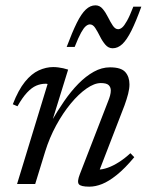

<svg xmlns="http://www.w3.org/2000/svg" viewBox="-20 -690 550 720"><path d="M45.5 -291.5 28 -299Q49 -353 73.5 -383.2Q98 -413.5 125.2 -426Q152.5 -438.5 179.5 -438.5Q189.5 -438.5 198.8 -437.2Q208 -436 217.2 -434Q226.5 -432 235.5 -429L175 -233.5H172Q195 -273.5 220.5 -310.5Q246 -347.5 274 -376Q302 -404.5 331.8 -421Q361.5 -437.5 392.5 -437.5Q434 -437.5 449.8 -419.8Q465.5 -402 465.5 -373.5Q465.5 -357.5 460.5 -338Q455.5 -318.5 447 -295L347 -36L347.5 -54Q364 -54 384 -61Q404 -68 426 -82Q448 -96 469 -115.5L483.5 -100.5Q448.5 -58.5 418.2 -34.2Q388 -10 363 0Q338 10 315 10Q282.5 10 275.5 0.5Q268.5 -9 279.5 -37L385.5 -310.5Q390 -321.5 392.8 -331.8Q395.5 -342 395.5 -350.5Q395.5 -363 387.5 -370.8Q379.5 -378.5 358 -378.5Q334 -378.5 304.5 -358Q275 -337.5 245.2 -301.5Q215.5 -265.5 190.5 -219.5Q165.5 -173.5 149.5 -122L112 0H44L158.5 -375Q156.5 -375.5 154.8 -375.8Q153 -376 151 -376Q133 -376 116 -368.8Q99 -361.5 81.8 -343.2Q64.5 -325 45.5 -291.5ZM510 -665Q490 -609.5 472.8 -575Q455.5 -540.5 438.8 -524.8Q422 -509 402.5 -509Q386.5 -509 375 -522.5Q363.5 -536 354.8 -553.8Q346 -571.5 337.2 -585Q328.5 -598.5 317 -598.5Q310 -598.5 302 -592Q294 -585.5 284 -567.5Q274 -549.5 260 -514H230Q251 -570 268 -604.2Q285 -638.5 301.8 -654.2Q318.5 -670 338 -670Q354 -670 365.2 -656.5Q376.5 -643 385.2 -625.2Q394 -607.5 403 -594Q412 -580.5 423 -580.5Q430.5 -580.5 438.2 -587Q446 -593.5 456.2 -611.8Q466.5 -630 480 -665Z"/></svg>

Font: Newsreader 20pt
Style: Italic
Weight: 400
Italic angle: -17°
Version: Version 1.003